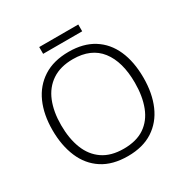

<svg xmlns="http://www.w3.org/2000/svg" viewBox="-188 -1002 1145 1175"><g transform="rotate(-30 384.0 -415.0)"><path d="M705 -358Q705 -249 669 -166Q633 -83 561.5 -36.5Q490 10 384 10Q276 10 204.5 -36.5Q133 -83 97.5 -166.5Q62 -250 62 -359Q62 -468 98.5 -550Q135 -632 207.5 -678.5Q280 -725 387 -725Q490 -725 561 -680.5Q632 -636 668.5 -554Q705 -472 705 -358ZM123 -359Q123 -264 151 -192.5Q179 -121 237 -81.5Q295 -42 384 -42Q474 -42 531.5 -81Q589 -120 616.5 -191.5Q644 -263 644 -358Q644 -507 579.5 -590Q515 -673 387 -673Q298 -673 239 -633.5Q180 -594 151.5 -523.5Q123 -453 123 -359ZM522 -840V-792H246V-840Z"/></g></svg>

Font: Noto Sans Tamil Light
Style: Regular
Weight: 300
Designer: Jelle Bosma - Monotype Design Team
Foundry: Monotype Imaging Inc.
Version: Version 2.004; ttfautohint (v1.8.4.7-5d5b)